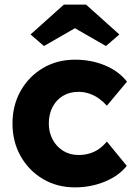

<svg xmlns="http://www.w3.org/2000/svg" viewBox="-20 -800 585 830"><path d="M34 -266Q34 -345 69.5 -407.5Q105 -470 166 -506Q227 -542 304 -542Q375 -542 434.5 -517Q494 -492 529 -447L442 -343Q428 -359 409 -373Q390 -387 367 -395Q344 -403 319 -403Q281 -403 252 -385.5Q223 -368 207 -337Q191 -306 191 -266Q191 -228 207.5 -197Q224 -166 253 -148Q282 -130 319 -130Q345 -130 367 -136.5Q389 -143 407.5 -156Q426 -169 442 -188L528 -83Q494 -40 433.5 -15Q373 10 304 10Q227 10 166 -26Q105 -62 69.5 -124.5Q34 -187 34 -266ZM256 -780H352L496 -651L438 -601L304 -678L170 -601L112 -651Z"/></svg>

Font: Mach
Style: Bold
Weight: 700
Version: Version 1.002